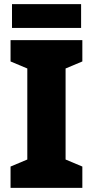

<svg xmlns="http://www.w3.org/2000/svg" viewBox="-20 -908 448 928"><path d="M378 0H31V-103L112 -137V-577L31 -611V-714H378V-611L297 -577V-137L378 -103ZM372 -888V-773H38V-888Z"/></svg>

Font: Noto Sans Sinhala UI SemiCondensed Black
Style: Regular
Weight: 900
Width: 4
Designer: Jelle Bosma - Monotype Design Team
Foundry: Monotype Imaging Inc.
Version: Version 2.006; ttfautohint (v1.8.4.7-5d5b)